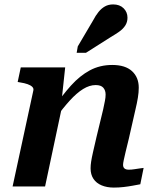

<svg xmlns="http://www.w3.org/2000/svg" viewBox="-20 -844 715 869"><path d="M37 0H184L266 -386L259 -390L275 -539H74L60 -473L71 -471Q91 -468 105 -463Q119 -458 126 -451Q133 -444 131 -435ZM563 -216 593 -348Q600 -377 604 -401.5Q608 -426 608 -447Q608 -494 577.5 -522Q547 -550 488 -550Q432 -550 386.5 -525.5Q341 -501 301 -456.5Q261 -412 222 -354L230 -307Q265 -355 296 -389Q327 -423 356 -441Q385 -459 413 -459Q437 -459 447.5 -447Q458 -435 458 -416Q458 -403 455 -388Q452 -373 447 -349L417 -225Q407 -182 401 -155.5Q395 -129 392.5 -112.5Q390 -96 390 -82Q390 -54 403 -34.5Q416 -15 440 -5Q464 5 495 5Q518 5 539.5 2.5Q561 0 580 -3.5Q599 -7 615 -10L630 -84Q622 -83 611 -81.5Q600 -80 587.5 -78Q575 -76 563 -76Q550 -76 543.5 -81.5Q537 -87 537 -98Q537 -105 540 -119Q543 -133 548.5 -156.5Q554 -180 563 -216ZM401 -751Q413 -774 426 -790Q439 -806 455 -815Q471 -824 492 -824Q522 -824 539.5 -806.5Q557 -789 557 -764Q557 -744 547 -728.5Q537 -713 520 -701Q503 -689 481 -676L369 -605H327L332 -634Z"/></svg>

Font: Roboto Serif SemiBold
Style: Italic
Weight: 600
Italic angle: -10°
Version: Version 1.007